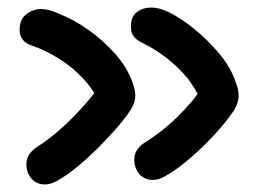

<svg xmlns="http://www.w3.org/2000/svg" viewBox="-20 -506 689 509"><path d="M99 -17Q77 -17 63.5 -32.5Q50 -48 50 -71Q50 -85 57 -96Q64 -107 79 -117Q109 -136 139.5 -163Q170 -190 199 -222Q215 -240 230 -259Q219 -277 203 -295Q175 -326 138 -349.5Q101 -373 65 -385Q49 -390 40.5 -400.5Q32 -411 32 -427Q32 -455 50 -468.5Q68 -482 89 -482Q100 -482 111 -479Q122 -476 138 -469Q176 -454 215.5 -426Q255 -398 286.5 -362Q318 -326 331 -288Q340 -265 338.5 -248Q337 -231 326 -214Q310 -190 287 -164Q264 -138 239 -113Q214 -88 190 -68Q166 -48 147 -36Q130 -25 119.5 -21Q109 -17 99 -17ZM385 -29Q363 -29 349.5 -44.5Q336 -60 336 -83Q336 -97 343 -108Q350 -119 365 -129Q393 -146 421.5 -170Q450 -194 476 -223Q491 -239 504 -257Q492 -279 477 -299Q450 -331 418 -355Q386 -379 356 -393Q342 -400 334.5 -409.5Q327 -419 327 -436Q327 -462 343 -474Q359 -486 381 -486Q392 -486 403 -483Q414 -480 429 -473Q461 -457 496.5 -428Q532 -399 562 -363Q592 -327 605 -288Q614 -265 612.5 -248Q611 -231 600 -213Q579 -182 549 -149.5Q519 -117 488 -90Q457 -63 433 -48Q416 -37 405.5 -33Q395 -29 385 -29Z"/></svg>

Font: Shantell Sans Light Medium
Style: Regular
Weight: 500
Version: Version 1.008;[ac192a2d6]